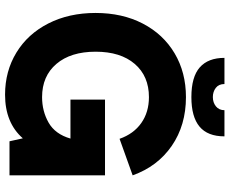

<svg xmlns="http://www.w3.org/2000/svg" viewBox="-96 -816 929 778"><g transform="rotate(90 369.0 -426.5)"><path d="M32 -349Q32 -457 75 -540Q118 -623 195.5 -669Q273 -715 373 -715Q487 -715 570.5 -657.5Q654 -600 690 -499L542 -446Q522 -503 478 -534Q434 -565 373 -565Q288 -565 238.5 -507.5Q189 -450 189 -349Q189 -248 238.5 -190Q288 -132 373 -132Q430 -132 476.5 -158.5Q523 -185 541 -247H383V-387H690V0H552L540 -54Q477 18 363 18Q268 18 192.5 -28Q117 -74 74.5 -157.5Q32 -241 32 -349ZM214 -871H320Q320 -848 335.5 -836Q351 -824 373 -824Q395 -824 410.5 -836.5Q426 -849 426 -871H532Q532 -803 492.5 -770Q453 -737 373 -737Q291 -737 252.5 -771Q214 -805 214 -871Z"/></g></svg>

Font: Hanken Grotesk Black
Style: Regular
Weight: 900
Designer: Alfredo Marco Pradil
Foundry: Hanken Design Co.
Version: Version 3.014